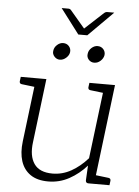

<svg xmlns="http://www.w3.org/2000/svg" viewBox="-58 -903 690 956"><g transform="rotate(5 286.5 -425.0)"><path d="M219 8Q164 8 130 -15.5Q96 -39 82.5 -81Q69 -123 76 -180L115 -499H166L127 -180Q118 -111 145 -72Q172 -33 237 -33Q286 -33 330 -57.5Q374 -82 412 -125L458 -499H509L448 0H420Q406 0 406 -14L410 -88Q372 -45 323.5 -18.5Q275 8 219 8ZM431 0 442 -45 517 -36Q523 -35 525.5 -32Q528 -29 528 -23L525 0ZM132 -499 121 -454 46 -463Q40 -464 37.5 -467Q35 -470 35 -476L38 -499ZM475 -499 464 -454 389 -463Q383 -464 380.5 -467Q378 -470 378 -476L381 -499ZM272 -643Q270 -627 255.5 -614Q241 -601 224 -601Q208 -601 196.5 -614Q185 -627 188 -643Q190 -660 204 -672.5Q218 -685 234 -685Q252 -685 263 -672.5Q274 -660 272 -643ZM444 -643Q441 -626 427 -613.5Q413 -601 396 -601Q379 -601 368 -613.5Q357 -626 360 -643Q362 -660 376 -672.5Q390 -685 406 -685Q424 -685 435 -672.5Q446 -660 444 -643ZM474 -858 350 -734H305L211 -858H245Q253 -858 258 -852L331 -766L424 -852Q426 -854 430 -856Q434 -858 439 -858Z"/></g></svg>

Font: Aleo Light
Style: Italic
Weight: 300
Italic angle: -7°
Designer: Alessio Laiso
Foundry: Alessio Laiso
Version: Version 2.001;gftools[0.9.29]